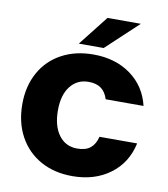

<svg xmlns="http://www.w3.org/2000/svg" viewBox="-86 -835 804 919"><g transform="rotate(10 316.5 -375.5)"><path d="M32 -287Q32 -373 68.5 -439.5Q105 -506 172 -542.5Q239 -579 327 -579Q434 -579 508.5 -525Q583 -471 605 -378H421Q410 -413 387 -429.5Q364 -446 327 -446Q271 -446 238 -403.5Q205 -361 205 -287Q205 -210 238 -166Q271 -122 327 -122Q368 -122 391 -140.5Q414 -159 423 -196H606Q585 -99 510 -43.5Q435 12 327 12Q239 12 172.5 -25Q106 -62 69 -129.5Q32 -197 32 -287ZM369 -618H248L362 -763H524Z"/></g></svg>

Font: Open Sauce One Black
Style: Regular
Weight: 900
Designer: Alfredo Marco Pradil
Foundry: Creative Sauce Fz LLC
Version: Version 1.477